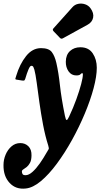

<svg xmlns="http://www.w3.org/2000/svg" viewBox="-100 -812 573 1097"><path d="M336 -381Q308 -381 291.8 -404.2Q275.5 -427.5 276 -459.5Q276.5 -499 300 -520.5Q323.5 -542 359 -542Q406.5 -542 429.8 -507.2Q453 -472.5 453 -425Q453 -376.5 434.8 -308Q416.5 -239.5 384.5 -163Q352.5 -86.5 311.5 -12.5Q270.5 61.5 225 123Q179.5 184.5 133.8 222.8Q88 261 47 265Q-9.5 271.5 -45.2 233Q-81 194.5 -80 131Q-80 100.5 -68 71.8Q-56 43 -34.2 24.2Q-12.5 5.5 16 5.5Q44 5.5 62.5 24Q81 42.5 80 77Q79.5 104 71 119.2Q62.5 134.5 51.8 142.8Q41 151 33 156Q25 161 25 168Q25 174.5 28.5 181.8Q32 189 46 189Q64.5 189 85.5 170.2Q106.5 151.5 127.8 121.2Q149 91 168 57Q176 43.5 178.2 39.8Q180.5 36 175.5 19Q158.5 -34 146.2 -98.5Q134 -163 125.2 -226.2Q116.5 -289.5 109.8 -339.5Q103 -389.5 96.5 -413.5Q94 -421.5 90.8 -428.8Q87.5 -436 79 -436Q71.5 -436 62.8 -415.5Q54 -395 44 -361Q41 -352.5 37 -351.8Q33 -351 25.5 -352L-2.5 -356.5Q-13.5 -357.5 -12.2 -362.8Q-11 -368 -7.5 -378.5Q12.5 -445.5 48.8 -491.2Q85 -537 134.5 -537Q179 -537 196 -514.5Q213 -492 222 -452.5Q234.5 -398 242.5 -324.5Q250.5 -251 271 -150Q276 -126 281 -126.2Q286 -126.5 294.5 -145Q319 -197 336.5 -245.8Q354 -294.5 363.8 -331.8Q373.5 -369 373.5 -386.5Q373.5 -394 370 -394Q365 -394 359.5 -387.5Q354 -381 336 -381ZM417 -765Q437.5 -737 432 -711Q426.5 -685 401 -671L260 -593.5Q250 -587.5 242.5 -595.5L206 -633.5Q197.5 -642.5 206 -650.5L313.5 -770.5Q327 -786 347 -790Q367 -794 386.2 -787.5Q405.5 -781 417 -765Z"/></svg>

Font: Besley* Condensed
Style: Bold Italic
Weight: 700
Width: 3
Italic angle: -13°
Designer: Owen Earl
Foundry: indestructible type*
Version: Version 3.000; ttfautohint (v1.8.3)